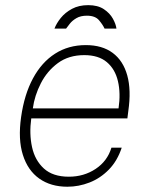

<svg xmlns="http://www.w3.org/2000/svg" viewBox="-20 -698 565 728"><path d="M235.5 10Q172.5 10 129 -20.8Q85.5 -51.5 66.8 -110.5Q48 -169.5 60 -254Q72 -339.5 105 -400.8Q138 -462 188.8 -494.5Q239.5 -527 305.5 -527Q367.5 -527 407.2 -497.5Q447 -468 462.5 -412.2Q478 -356.5 466.5 -277L463 -249H98.5Q90.5 -190.5 101.5 -140.2Q112.5 -90 146.5 -59Q180.5 -28 241 -28Q298 -28 342.5 -57.5Q387 -87 402.5 -138H441.5Q425 -88 392.8 -55Q360.5 -22 319.5 -6Q278.5 10 235.5 10ZM104.5 -287H429.5Q438 -344.5 427.2 -390.2Q416.5 -436 385 -462.5Q353.5 -489 299.5 -489Q240.5 -489 199.5 -458.8Q158.5 -428.5 134.8 -382Q111 -335.5 104.5 -287ZM186.5 -589.5Q194 -609.5 210.5 -630Q227 -650.5 253 -664.5Q279 -678.5 314.5 -678.5Q351 -678.5 373.8 -663.2Q396.5 -648 408 -627.2Q419.5 -606.5 421.5 -589.5H376.5Q370 -604 355.5 -621.2Q341 -638.5 309.5 -638.5Q285.5 -638.5 269.8 -629.2Q254 -620 244.8 -608.2Q235.5 -596.5 230.5 -589.5Z"/></svg>

Font: Public Sans Thin Thin
Style: Italic
Weight: 250
Italic angle: -8°
Version: Version 2.001